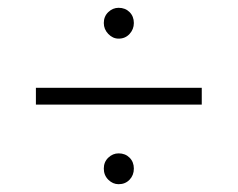

<svg xmlns="http://www.w3.org/2000/svg" viewBox="-20 -596 609 492"><path d="M72 -328V-371H497V-328ZM284 -124Q269 -124 257.5 -135.5Q246 -147 246 -164Q246 -181 257.5 -192Q269 -203 284 -203Q301 -203 312 -192Q323 -181 323 -164Q323 -147 312 -135.5Q301 -124 284 -124ZM284 -497Q269 -497 257.5 -509Q246 -521 246 -537Q246 -554 257.5 -565Q269 -576 284 -576Q301 -576 312 -565Q323 -554 323 -537Q323 -521 312 -509Q301 -497 284 -497Z"/></svg>

Font: Montserrat Thin Light
Style: Regular
Weight: 300
Version: Version 9.000